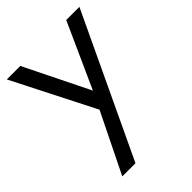

<svg xmlns="http://www.w3.org/2000/svg" viewBox="-193 -507 830 830"><g transform="rotate(-45 222.5 -91.5)"><path d="M0.5 -415.5H83L229.5 -118.2L363.8 -415.5H444.3L137.7 233.9H57.1L191.4 -39.6Z"/></g></svg>

Font: NMS Futura Pro Book
Style: Regular
Weight: 400
Designer: Blend3rman
Version: Version 0.1